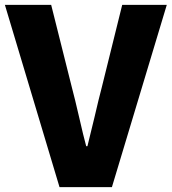

<svg xmlns="http://www.w3.org/2000/svg" viewBox="-29 -764 701 784"><path d="M-9 -744H180L265 -405Q276 -364 294 -286Q312 -207 323 -167H328Q338 -206 357 -286Q375 -364 386 -405L470 -744H652L428 0H214Z"/></svg>

Font: KaiGen Gothic SC Heavy
Style: Bold
Weight: 900
Designer: Ryoko NISHIZUKA Ë•øÂ°öÊ∂ºÂ≠ê (kana & ideographs); Paul D. Hunt (Latin, Greek & Cyrillic); Wenlong ZHANG Âº†ÊñáÈæô (bopom
Version: Version 1.001 October 10, 2014